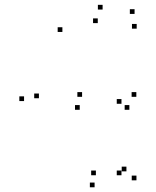

<svg xmlns="http://www.w3.org/2000/svg" viewBox="-20 -772 660 814"><path d="M550.5 -713V-733H530.5V-713ZM415 -731.5V-751.5H395V-731.5ZM82 -343.5V-363.5H62V-343.5ZM381 22V2H361V22ZM558.5 -7.5V-27.5H538.5V-7.5ZM558 -361.5V-381.5H538V-361.5ZM328 -361.5V-381.5H308V-361.5ZM318 -306.5V-326.5H298V-306.5ZM528.5 -306.5V-326.5H508.5V-306.5ZM495 -332V-352H475V-332ZM495 -29V-49H475V-29ZM516 -45.5V-65.5H496V-45.5ZM386.5 -29V-49H366.5V-29ZM145 -355.5V-375.5H125V-355.5ZM244.5 -636.5V-656.5H224.5V-636.5ZM394.5 -674V-694H374.5V-674ZM559.5 -650.5V-670.5H539.5V-650.5Z"/></svg>

Font: Monaspace Argon Dots Var
Style: Regular
Weight: 400
Designer: Riley Cran and the Lettermatic Team
Version: Version 1.100 (Monaspace Argon Dots)